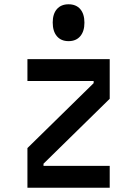

<svg xmlns="http://www.w3.org/2000/svg" viewBox="-20 -876 640 896"><path d="M108 -600H492V-415L183 -112V-102H492V0H108V-185L417 -488V-498H108ZM300 -684Q265 -684 245.5 -707Q226 -730 226 -771Q226 -811 245.5 -833.5Q265 -856 300 -856Q335 -856 354.5 -833.5Q374 -811 374 -770Q374 -730 354.5 -707Q335 -684 300 -684Z"/></svg>

Font: Martian Mono Condensed
Style: Regular
Weight: 400
Width: 3
Designer: Roman Shamin
Foundry: Evil Martians
Version: Version 1.000